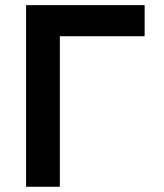

<svg xmlns="http://www.w3.org/2000/svg" viewBox="-20 -713 626 733"><path d="M79.6 0V-693.4H532.2V-574.7H208.5V0Z"/></svg>

Font: CaskaydiaMono NF
Style: Bold
Weight: 700
Designer: Aaron Bell
Foundry: Saja Typeworks
Version: Version 2111.001; ttfautohint (v1.8.4);Nerd Fonts 3.1.1